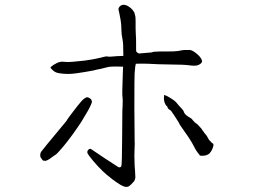

<svg xmlns="http://www.w3.org/2000/svg" viewBox="-20 -744 1040 783"><path d="M663 -307Q661 -314 657 -313Q657 -313 657 -314Q653 -321 652 -324Q647 -337 649 -351V-352Q649 -352 649 -357Q660 -354 674 -345Q691 -335 699 -326Q705 -319 710 -313Q716 -307 721 -301Q727 -295 729 -290Q732 -280 740 -274Q746 -269 753 -265Q759 -262 762 -259Q766 -253 773 -247V-246Q779 -242 785 -237Q795 -227 801 -220Q807 -210 813 -203V-202Q822 -193 825 -187Q832 -172 840 -166Q845 -160 846 -160L847 -159H848H849Q849 -159 849 -158.5Q849 -158 850 -156V-154L851 -153Q847 -132 834 -118Q821 -107 799 -109Q795 -109 794 -111V-112L793 -113Q791 -116 786 -122Q782 -127 779 -132Q761 -167 749 -184L717 -230Q712 -237 708 -246Q700 -258 692 -271Q678 -292 677 -293Q664 -300 663 -307ZM529 -70 531 -43Q532 -21 532 -20Q531 -11 527 -5Q524 -1 515 8Q506 16 503 17Q496 19 491 18Q482 16 470 9Q454 -1 438 -13Q411 -34 399 -46Q381 -63 359 -89Q340 -112 337 -119Q334 -127 340.5 -133.5Q347 -140 353 -135Q358 -131 408 -98Q454 -68 462 -63Q468 -60 472 -63Q476 -66 476 -76Q476 -80 477 -99Q478 -147 478 -172Q479 -221 479 -293Q479 -297 480 -312Q481 -337 480 -344Q477 -355 481 -448L482 -472Q429 -474 418 -470Q402 -466 390 -463Q377 -461 358 -456Q326 -450 291 -445Q256 -440 224 -445Q207 -447 197 -456Q186 -465 186 -470Q197 -480 212 -487Q227 -494 240 -492Q253 -490 276 -492Q300 -494 326 -497Q367 -503 378 -506Q412 -515 418 -514Q421 -512 432 -513Q444 -514 457 -515Q470 -516 483 -516Q483 -569 480 -581Q475 -605 475 -624.5Q475 -644 472 -661.5Q469 -679 467 -688L463 -706Q464 -715 471 -720Q479 -726 489 -724Q500 -722 512 -712Q521 -705 528 -693Q529 -691 532 -677Q533 -672 533 -655Q533 -642 533 -627Q533 -612 534 -601Q535 -590 535 -570.5Q535 -551 535 -551Q535 -545 535 -541Q536 -538 535 -535Q542 -526 548 -526L596 -530L604 -532Q607 -532 607 -533Q609 -533 631 -534Q640 -534 654 -534Q696 -534 706 -536Q720 -539 730 -540Q754 -541 760 -539Q773 -534 790 -518Q801 -507 804 -496Q805 -491 799 -485Q792 -479 783 -477Q771 -475 757 -477Q745 -479 723 -480L627 -482Q584 -484 584 -484Q557 -485 534 -484Q531 -475 529 -444Q528 -426 528 -324Q528 -310 528 -295L529 -185Q529 -181 529 -170Q530 -159 529 -144Q528 -117 528 -111Q528 -93 529 -70ZM156 -89Q152 -92 148 -99Q145 -102 144 -108Q144 -112 144.5 -116.5Q145 -121 148.5 -126Q152 -131 170 -153L252 -252V-253Q256 -260 276 -286Q297 -314 311 -330Q322 -343 333 -347Q338 -349 348 -342Q353 -339 354 -333Q356 -328 353 -322Q349 -311 339 -293Q323 -265 311 -246Q300 -229 275 -194Q252 -163 241 -150Q216 -120 208 -114Q194 -105 184 -97Q174 -90 166 -88Z"/></svg>

Font: ToneOZ-Tsuipita-TC
Style: Tsuipita-TC
Weight: 400
Designer: :Jeffrey Xuan (Chih-Lin Hsuan)  :
Foundry: jeffreyx@gmail.com, cjkFonts.io
Version: Version 0.24071